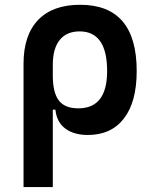

<svg xmlns="http://www.w3.org/2000/svg" viewBox="-20 -547 626 792"><path d="M342.3 9.8Q285.2 9.8 249.5 -16.6Q213.9 -43 208.5 -94.7H197.8V224.6H77.1V-284.2Q77.1 -401.9 137.2 -464.6Q197.3 -527.3 310.5 -527.3Q543.9 -527.3 543.9 -253.9Q543.9 -126.5 491.2 -58.3Q438.5 9.8 342.3 9.8ZM197.8 -235.8Q197.8 -165.5 222.4 -132.8Q247.1 -100.1 303.2 -100.1Q421.9 -100.1 421.9 -253.9Q421.9 -417.5 308.1 -417.5Q254.9 -417.5 226.3 -382.1Q197.8 -346.7 197.8 -279.8Z"/></svg>

Font: Cascadia Mono PL SemiBold
Style: Regular
Weight: 600
Monospace: yes
Designer: Aaron Bell
Foundry: Saja Typeworks
Version: Version 2404.023; ttfautohint (v1.8.4)